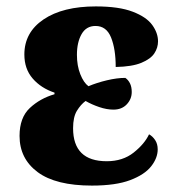

<svg xmlns="http://www.w3.org/2000/svg" viewBox="-20 -569 547 599"><path d="M267 10Q154 10 97.5 -32Q41 -74 41 -145Q41 -202 73 -232Q105 -262 150 -275V-280Q108 -294 82 -324Q56 -354 56 -399Q56 -468 116 -508.5Q176 -549 279 -549Q351 -549 394 -532.5Q437 -516 455 -491Q473 -466 473 -440Q473 -420 461.5 -402.5Q450 -385 421 -373Q392 -361 341 -360Q341 -416 326.5 -452Q312 -488 278 -488Q249 -488 234.5 -462.5Q220 -437 220 -398Q220 -364 230.5 -337.5Q241 -311 256 -300Q282 -311 313.5 -318.5Q345 -326 371 -326Q380 -320 385.5 -309Q391 -298 391 -282Q391 -260 375.5 -243.5Q360 -227 334 -227Q313 -227 289.5 -235Q266 -243 247 -254Q232 -243 220 -223.5Q208 -204 208 -169Q208 -66 313 -66Q363 -66 397 -93Q431 -120 445 -150Q456 -144 464 -132Q472 -120 472 -103Q472 -76 451.5 -50Q431 -24 386 -7Q341 10 267 10Z"/></svg>

Font: Noto Serif SemiCondensed ExtraBold
Style: Regular
Weight: 800
Width: 4
Designer: Monotype Design Team
Foundry: Monotype Imaging Inc.
Version: Version 2.015